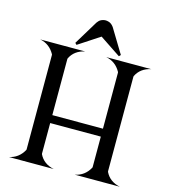

<svg xmlns="http://www.w3.org/2000/svg" viewBox="-135 -1058 1025 1164"><g transform="rotate(15 377.5 -476.0)"><path d="M240.2 -772.9 332 -924.3Q333 -925.8 338.9 -932.6Q347.7 -943.8 363.3 -948.7Q374 -952.1 381.8 -952.1H383.3H384.3Q391.1 -952.1 402.8 -948.7Q416 -944.8 427.2 -932.6Q432.6 -926.8 434.1 -924.3L525.9 -772.9L516.1 -762.7L384.3 -850.6L250 -762.7ZM29.3 0Q89.8 -11.7 121.1 -68.4L122.1 -72.3V-665.5L121.1 -669.4Q89.8 -726.1 29.3 -737.8H311.5Q246.1 -724.1 219.7 -669.9L218.8 -665.5V-313.5H536.6V-665.5L535.6 -669.4Q504.4 -726.1 443.8 -737.8H726.1Q660.6 -724.1 634.3 -669.9L633.3 -665.5V-72.3L634.3 -67.9Q660.6 -13.7 726.1 0H443.8Q504.4 -11.7 535.6 -68.4L536.6 -72.3V-263.7H218.8V-72.3L219.7 -67.9Q246.1 -13.7 311.5 0Z"/></g></svg>

Font: Modern Antiqua
Style: Regular
Weight: 500
Version: Version 1.0